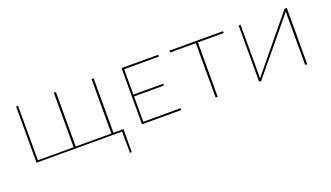

<svg xmlns="http://www.w3.org/2000/svg" viewBox="-61 -879 2539 1473"><g transform="rotate(-20 1208.5 -142.5)"><path d="M819 -14 818 174H804L802 0H104V-459H120V-14H412V-459H429V-14H720V-459H737V-14Z M981 -15H1285V0H965V-459H1265V-444H981V-237H1225V-222H981Z M1793 -459V-444H1583V0H1566V-444H1356V-459Z M2314 -459V0H2297V-435L1938 0H1921V-459H1937V-22L2296 -459Z"/></g></svg>

Font: EauTestSC Thin
Style: Regular
Weight: 250
Designer: Christian Thalmann (Catharsis Fonts)
Version: Version 0.001;PS 000.001;hotconv 1.0.88;makeotf.lib2.5.64775